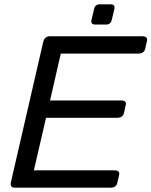

<svg xmlns="http://www.w3.org/2000/svg" viewBox="-20 -868 700 888"><path d="M420.4 -754.4Q398.4 -754.4 403.3 -776.4L415 -826.2Q419.9 -848.1 441.9 -848.1H491.7Q513.7 -848.1 508.8 -826.2L497.1 -776.4Q492.2 -754.4 470.2 -754.4ZM48.8 0Q24.4 0 30.8 -26.9L179.7 -673.3Q186 -700.2 210.4 -700.2H637.7Q664.6 -700.2 659.7 -678.2L651.4 -642.1Q646 -620.1 619.1 -620.1H261.2L211.4 -403.3H540Q566.9 -403.3 561.5 -381.3L553.2 -345.2Q548.3 -323.2 521.5 -323.2H192.9L136.7 -80.1H509.3Q536.1 -80.1 530.8 -58.1L522.5 -22Q517.6 0 490.7 0Z"/></svg>

Font: Istok Web
Style: BoldItalic
Weight: 700
Italic angle: -13°
Designer: Andrey V. Panov
Foundry: Andrey V. Panov
Version: Version 1.0.2g